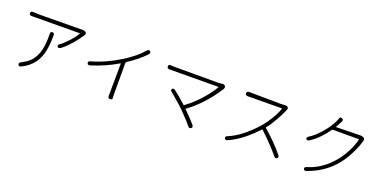

<svg xmlns="http://www.w3.org/2000/svg" viewBox="-15 -1632 4981 2508"><g transform="rotate(20 2475.0 -377.5)"><path d="M264 16Q231 32 222 6Q212 -19 243 -35L260 -44Q276 -52 291 -61Q392 -119 436 -242Q468 -331 468 -465Q468 -483 467 -501V-507Q465 -544 494 -544Q522 -545 522 -509Q522 -387 504 -297Q482 -185 424 -110Q362 -30 264 16ZM667 -388Q637 -368 622 -390Q608 -413 640 -431Q668 -447 742 -525Q808 -596 836 -649Q838 -653 833 -653L168 -649Q131 -649 133 -679Q135 -710 171 -705Q197 -702 240 -702L858 -707Q885 -707 902 -691Q918 -675 899 -647Q861 -588 803 -519Q725 -429 667 -388Z M1500 20Q1469 23 1469 -14L1473 -464Q1473 -469 1469 -466Q1302 -366 1106 -305Q1072 -294 1064 -321Q1056 -347 1091 -356Q1288 -411 1486 -535Q1650 -640 1732 -738Q1755 -766 1776 -747Q1798 -728 1773 -701Q1680 -603 1534 -507Q1526 -502 1526 -492V-69Q1526 -5 1528 6.5Q1530 18 1500 20Z M2625 13Q2601 31 2580 2Q2557 -30 2427 -164Q2382 -209 2307 -273Q2232 -337 2229 -339Q2199 -360 2214 -380Q2228 -401 2258 -380Q2318 -337 2426 -238Q2431 -233 2436 -237Q2546 -316 2649 -434Q2733 -531 2777 -610Q2779 -614 2774 -614L2098 -610Q2061 -610 2063 -640Q2065 -669 2084 -666.5Q2103 -664 2155 -664H2759Q2776 -664 2792 -667L2805 -669Q2835 -674 2850 -655Q2865 -635 2847 -608Q2692 -364 2473 -200Q2469 -197 2473 -193Q2586 -80 2625 -33Q2648 -4 2625 13Z M3814 -2Q3792 16 3770 -13Q3739 -52 3662 -134Q3580 -222 3508 -286Q3504 -289 3500 -285Q3311 -82 3128 -1Q3095 14 3085 -12Q3074 -37 3108 -50Q3284 -120 3477 -335Q3531 -397 3581 -480Q3634 -569 3652 -629Q3653 -634 3648 -634L3179 -630Q3143 -630 3143 -659Q3143 -689 3179 -689L3622 -684Q3639 -684 3656 -686L3670 -687Q3697 -690 3714 -677Q3730 -664 3717 -634Q3684 -558 3638 -477Q3589 -389 3540 -330Q3537 -326 3541 -323Q3693 -193 3813 -48Q3837 -20 3814 -2Z M4235 24Q4201 37 4192 11Q4184 -15 4219 -25Q4414 -81 4566 -263Q4626 -336 4674 -431Q4718 -520 4735 -594Q4736 -599 4731 -599H4374Q4364 -599 4358 -591Q4259 -447 4132 -365Q4102 -345 4089 -367Q4075 -388 4106 -407Q4182 -451 4273 -560Q4345 -646 4375 -713Q4382 -730 4390 -747Q4399 -764 4401.5 -777Q4404 -790 4433 -780Q4463 -769 4444 -736L4397 -650Q4395 -646 4400 -646L4736 -653Q4760 -654 4781 -642Q4805 -628 4796 -596Q4767 -500 4721 -410Q4672 -311 4609 -234Q4466 -58 4235 24Z"/></g></svg>

Font: Resource Han Rounded CN Light
Style: Regular
Weight: 300
Designer: Cyano Hao (round all glyphs); Ryoko NISHIZUKA 西塚涼子 (kana, bopomofo & ideographs); Paul D. Hunt (Latin, Greek & Cyrillic)
Foundry: Cyano Hao
Version: 0.990